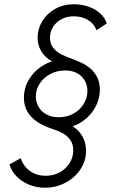

<svg xmlns="http://www.w3.org/2000/svg" viewBox="-20 -749 558 902"><path d="M24.4 23.4 77.6 -5.9Q89.4 31.7 120.4 54.2Q151.4 76.7 194.8 76.7Q231.9 76.7 261.5 60.1Q291 43.5 307.6 16.1Q324.2 -11.2 324.2 -42.5Q324.2 -73.7 308.3 -94Q292.5 -114.3 272.2 -124.5Q252 -134.8 223.1 -144.5L213.4 -147.9Q156.7 -167.5 124.5 -202.9Q92.3 -238.3 92.3 -291Q92.3 -328.6 109.1 -362.8Q126 -397 155.8 -422.4Q185.5 -447.8 224.1 -460.9Q191.4 -479 174.1 -507.8Q156.7 -536.6 156.7 -572.3Q156.7 -613.3 178.5 -649.4Q200.2 -685.5 239.3 -707.3Q278.3 -729 327.6 -729Q363.3 -729 395.8 -717.8Q428.2 -706.5 450.9 -685.8Q473.6 -665 481.4 -638.7L433.6 -606.9Q421.9 -638.2 392.8 -655.3Q363.8 -672.4 327.1 -672.4Q294.4 -672.4 268.8 -658.7Q243.2 -645 229 -622.1Q214.8 -599.1 214.8 -571.8Q214.8 -543.5 230 -524.4Q245.1 -505.4 266.1 -494.6Q287.1 -483.9 320.3 -471.7L342.3 -463.4Q449.2 -420.9 449.2 -328.1Q449.2 -291.5 433.6 -257.1Q418 -222.7 388.9 -195.8Q359.9 -168.9 321.3 -155.8Q352.5 -136.2 368.4 -106.2Q384.3 -76.2 384.3 -41Q384.3 5.9 358.4 45.7Q332.5 85.4 288.1 109.1Q243.7 132.8 190.9 132.8Q149.4 132.8 114.3 117.7Q79.1 102.5 55.9 77.6Q32.7 52.7 24.4 23.4ZM390.6 -321.3Q390.6 -347.7 378.7 -369.6Q366.7 -391.6 343 -404.8Q319.3 -418 286.1 -418Q247.6 -418 216.1 -401.1Q184.6 -384.3 166.5 -356.4Q148.4 -328.6 148.4 -296.4Q148.4 -270.5 160.6 -248Q172.9 -225.6 197.3 -211.9Q221.7 -198.2 255.9 -198.2Q294.4 -198.2 325.2 -215.3Q356 -232.4 373.3 -260.7Q390.6 -289.1 390.6 -321.3Z"/></svg>

Font: Reddit Sans Fudge Light Italic
Style: Regular
Weight: 300
Italic angle: -11.25°
Designer: Stephen Hutchings
Version: Version 1.013